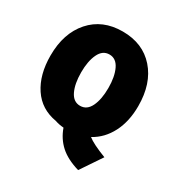

<svg xmlns="http://www.w3.org/2000/svg" viewBox="-208 -880 1205 1258"><g transform="rotate(30 395.0 -251.5)"><path d="M691 -345Q691 -229 647 -143.5Q603 -58 524 -15Q560 15 666 56L559 215Q467 188 414.5 140.5Q362 93 337 22Q300 19 272 9Q153 -11 90 -106Q27 -201 27 -345Q27 -514 117 -616Q207 -718 359 -718Q512 -718 601.5 -616.5Q691 -515 691 -345ZM462 -350Q462 -435 436 -489.5Q410 -544 359 -544Q308 -544 282 -489.5Q256 -435 256 -350Q256 -264 282 -210Q308 -156 359 -156Q410 -156 436 -210Q462 -264 462 -350Z"/></g></svg>

Font: Repo
Style: ExtraBlack
Weight: 1000
Designer: Stefan Peev
Foundry: Context Ltd
Version: Version 001.000